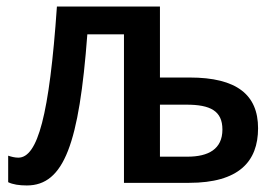

<svg xmlns="http://www.w3.org/2000/svg" viewBox="-20 -559 852 587"><path d="M469 -539H154C131 -206 95 -77 36 -77C25 -77 14 -80 5 -83V-2C19 5 39 8 62 8C176 8 222 -121 247 -454H359V0H558C710 0 769 -65 769 -167C769 -269 704 -322 560 -322H469ZM550 -239C623 -239 660 -220 660 -163C660 -103 617 -80 553 -80H469V-239Z"/></svg>

Font: Noto Sans Thai Medium
Style: Regular
Weight: 500
Designer: Monotype Design Team
Foundry: Monotype Imaging Inc.
Version: Version 1.901